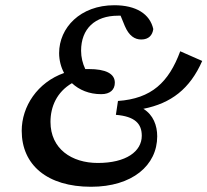

<svg xmlns="http://www.w3.org/2000/svg" viewBox="-20 -700 793 734"><path d="M328 14C486 14 581 -68 581 -179C581 -220 566 -261 528 -284C634 -305 706 -360 753 -467L669 -504C625 -385 559 -323 431 -314L423 -261C496 -255 522 -227 522 -181C522 -121 462 -77 354 -77C254 -77 173 -131 173 -234C173 -292 197 -348 255 -382C283 -356 321 -340 367 -340C401 -340 419 -357 419 -384C419 -419 383 -436 320 -436C315 -436 311 -436 306 -436C296 -457 290 -481 290 -506C290 -590 343 -640 431 -640C434 -640 437 -640 441 -640L457 -601C473 -563 495 -549 520 -549C549 -549 563 -566 566 -589C553 -647 500 -680 417 -680C287 -680 206 -594 206 -497C206 -470 213 -443 225 -421C123 -385 63 -293 63 -200C63 -69 161 14 328 14Z"/></svg>

Font: Source Serif Pro Semibold
Style: Italic
Weight: 600
Italic angle: -12°
Designer: Frank Grießhammer
Foundry: Adobe Systems Incorporated
Version: Version 3.001;hotconv 1.0.111;makeotfexe 2.5.65597